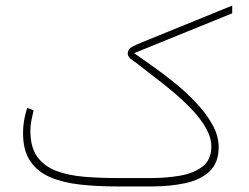

<svg xmlns="http://www.w3.org/2000/svg" viewBox="-20 -672 896 692"><path d="M526.4 0H402.8Q332 0 270.5 -6.6Q209 -13.2 162.4 -32.7Q115.7 -52.2 89.4 -90.6Q63 -128.9 63 -192.9Q63 -237.8 78.1 -283.2L101.1 -274.4Q96.7 -256.3 93 -237.5Q89.4 -218.8 89.4 -201.2Q89.4 -141.1 114.5 -106.7Q139.6 -72.3 183.3 -55.9Q227.1 -39.6 283.7 -34.9Q340.3 -30.3 402.8 -30.3H525.9Q579.1 -30.3 628.7 -38.8Q678.2 -47.4 710 -71.8Q741.7 -96.2 741.7 -143.6Q741.7 -175.8 722.9 -209.2Q704.1 -242.7 673.8 -274.9Q643.6 -307.1 608.4 -336.9Q573.2 -366.7 540 -391.8Q506.8 -417 482.9 -436Q470.7 -445.8 455.6 -456.3Q440.4 -466.8 440.4 -478.5Q440.4 -494.6 455.3 -502.7Q470.2 -510.7 491.7 -519.5L816.9 -651.9V-624L463.4 -480.5Q491.2 -460.9 530.3 -433.3Q569.3 -405.8 610.6 -372.3Q651.9 -338.9 687.7 -300.8Q723.6 -262.7 745.8 -222.4Q768.1 -182.1 768.1 -141.6Q768.1 -85 735.1 -54.2Q702.1 -23.4 647.2 -11.7Q592.3 0 526.4 0Z"/></svg>

Font: Vazirmatn FD Thin
Style: Regular
Weight: 100
Designer: Saber Rastikerdar
Foundry: Saber Rastikerdar
Version: Version 33.003